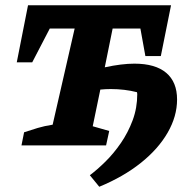

<svg xmlns="http://www.w3.org/2000/svg" viewBox="-20 -555 740 733"><path d="M62 0 72 -50Q99 -59 124 -66.5Q149 -74 181 -79L265 -446H170L103 -317H44L87 -535H633L594 -341H535L516 -446H410L380 -298Q445 -312 493 -312Q573 -312 614.5 -277Q656 -242 656 -175Q656 -111 620 -48.5Q584 14 517.5 67Q451 120 359 158L323 114Q351 93 382.5 62Q414 31 441.5 -9Q469 -49 486.5 -96Q504 -143 504 -196Q504 -200 503 -203Q456 -215 403 -215Q383 -215 363 -213L334 -73L397 -55L385 0Z"/></svg>

Font: Piazzolla SC
Style: Bold Italic
Weight: 700
Italic angle: -11.3°
Designer: Juan Pablo del Peral
Foundry: Huerta Tipografica
Version: Version 1.330